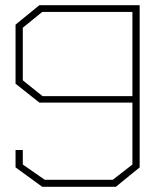

<svg xmlns="http://www.w3.org/2000/svg" viewBox="-20 -720 597 741"><path d="M427 1H143L40 -74V-141H68V-85L153 -26H415L491 -85V-324H132L40 -397V-625L132 -700H519V-74ZM491 -674H143L68 -613V-410L144 -349H491Z"/></svg>

Font: Turret Road ExtraLight
Style: Regular
Weight: 275
Designer: Noponies
Foundry: Noponies
Version: Version 1.001; ttfautohint (v1.8)